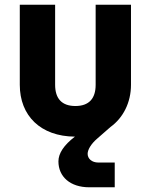

<svg xmlns="http://www.w3.org/2000/svg" viewBox="-20 -570 640 815"><path d="M386 -210C386 -152 358 -120 300 -120C242 -120 214 -152 214 -210V-550H64V-210C64 -79 152 9 298 10C251 46 228 81 228 115C228 180 278 225 359 225H467V120H398C369 120 352 103 352 83C352 66 366 41 393 18L449 -31C503 -70 536 -135 536 -210V-550H386Z"/></svg>

Font: Tekne LDO ExtraBold
Style: Regular
Weight: 800
Monospace: yes
Designer: Alessio Laiso, Mario Rullo, Paolo Rosset
Foundry: Alessio Laiso
Version: Version 1.000;hotconv 1.0.109;makeotfexe 2.5.65596